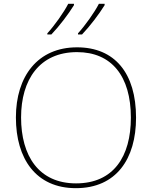

<svg xmlns="http://www.w3.org/2000/svg" viewBox="-20 -972 794 1002"><path d="M526 -945V-952H496C473 -907 423 -837 387 -798V-792H408C450 -836 497 -898 526 -945ZM366 -945V-952H336C313 -907 263 -837 227 -798V-792H248C290 -836 337 -898 366 -945ZM690 -358C690 -590 579 -725 382 -725C177 -725 63 -574 63 -359C63 -143 168 10 376 10C587 10 690 -143 690 -358ZM90 -359C90 -556 186 -700 382 -700C562 -700 663 -575 663 -358C663 -156 573 -15 377 -15C182 -15 90 -159 90 -359Z"/></svg>

Font: Noto Sans Lao Thin
Style: Regular
Weight: 100
Designer: Monotype Design Team
Foundry: Monotype Imaging Inc.
Version: Version 2.003